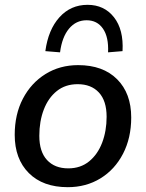

<svg xmlns="http://www.w3.org/2000/svg" viewBox="-20 -767 605 796"><path d="M261 9Q158 9 99.5 -49.5Q41 -108 41 -208Q41 -293 75 -358Q109 -423 168.5 -460Q228 -497 304 -497Q407 -497 465.5 -438.5Q524 -380 524 -280Q524 -195 490 -129.5Q456 -64 396.5 -27.5Q337 9 261 9ZM263 -69Q314 -69 349.5 -98Q385 -127 403.5 -175.5Q422 -224 422 -283Q422 -349 390 -383.5Q358 -418 302 -418Q251 -418 215.5 -389.5Q180 -361 161.5 -312.5Q143 -264 143 -204Q143 -138 175 -103.5Q207 -69 263 -69ZM229 -550 168 -555Q180 -644 226.5 -695.5Q273 -747 343 -747Q412 -747 452.5 -695.5Q493 -644 488 -555L428 -550Q431 -613 407 -648Q383 -683 339 -683Q295 -683 266 -648Q237 -613 229 -550Z"/></svg>

Font: Nunito Sans SemiBold
Style: Italic
Weight: 600
Italic angle: -9°
Designer: Vernon Adams
Foundry: Vernon Adams
Version: Version 3.006; ttfautohint (v1.8.3)